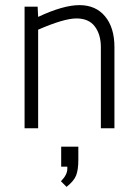

<svg xmlns="http://www.w3.org/2000/svg" viewBox="-20 -501 540 750"><path d="M127 -475 129 -435Q227 -481 290.5 -481Q354 -481 390.5 -437Q427 -393 427 -317V0H374V-317Q374 -366 350.5 -397.5Q327 -429 278.5 -429Q230 -429 129 -385V0H76V-475ZM218 207Q243 182 243 158V150H219V72H286V123Q286 162 277.5 184Q269 206 240 229Z"/></svg>

Font: Lekton
Style: Regular
Weight: 400
Designer: Paolo Mazzetti, Luciano Perondi, Raffaele Flato, Elena Papassissa, Emilio Macchia, Michela Povoleri, Tobias Seemiller, R
Version: Version 34.000